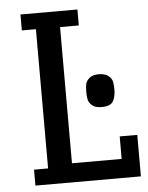

<svg xmlns="http://www.w3.org/2000/svg" viewBox="-52 -773 631 816"><g transform="rotate(-5 263.0 -365.0)"><path d="M66 -662H126V-68H66V0H516V-177H441V-81H229V-662H309V-730H66ZM375 -308Q413 -308 424.5 -327Q436 -346 436 -378Q436 -399 433 -412Q430 -425 416 -436.5Q402 -448 375 -448Q349 -448 335.5 -436.5Q322 -425 319 -412Q316 -399 316 -378Q316 -357 319 -344Q322 -331 335.5 -319.5Q349 -308 375 -308Z"/></g></svg>

Font: Glegoo
Style: Bold
Weight: 700
Version: Version 2.0.1; ttfautohint (v0.9) -r 48 -G 60